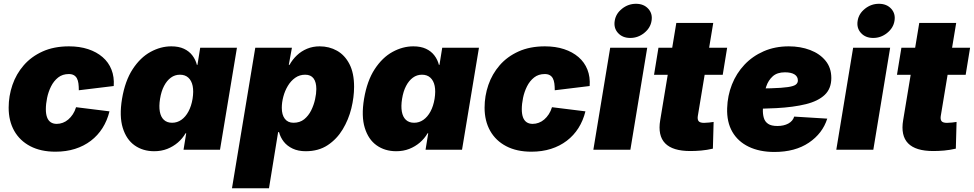

<svg xmlns="http://www.w3.org/2000/svg" viewBox="-20 -794 5164 1018"><path d="M273.9 10.3Q196.3 10.3 140.6 -18.8Q85 -47.9 55.4 -100.3Q25.9 -152.8 25.9 -223.1Q25.9 -285.2 45.9 -343.5Q65.9 -401.9 106 -448Q146 -494.1 206.1 -521.2Q266.1 -548.3 345.7 -548.3Q402.3 -548.3 447.3 -533.4Q492.2 -518.6 523.9 -491.2Q555.7 -463.9 571 -425Q586.4 -386.2 583 -337.9L397.9 -315.4Q397.9 -335.9 395.8 -351.8Q393.6 -367.7 387.7 -378.7Q381.8 -389.6 371.3 -395.5Q360.8 -401.4 344.7 -401.4Q311.5 -401.4 288.3 -383.1Q265.1 -364.7 250.7 -335.9Q236.3 -307.1 229.7 -274.9Q223.1 -242.7 223.1 -214.8Q223.1 -189.5 229.5 -172.1Q235.8 -154.8 248.8 -146Q261.7 -137.2 280.8 -137.2Q297.4 -137.2 313 -143.1Q328.6 -148.9 342 -160.4Q355.5 -171.9 366.2 -188.2Q377 -204.6 383.3 -225.6L560.5 -203.6Q548.3 -154.3 523.4 -115Q498.5 -75.7 461.7 -47.6Q424.8 -19.5 377.7 -4.6Q330.6 10.3 273.9 10.3Z M797.4 7.8Q737.8 7.8 693.8 -23.2Q649.9 -54.2 630.9 -116Q611.8 -177.7 627 -270Q643.1 -365.7 683.6 -427.5Q724.1 -489.3 778.1 -518.8Q832 -548.3 888.2 -548.3Q927.7 -548.3 955.3 -535.4Q982.9 -522.5 1000 -500Q1017.1 -477.5 1023.9 -450.2H1026.9L1041.5 -541H1236.3L1146.5 0H953.1L967.3 -87.4H963.9Q947.8 -59.6 923.1 -38.3Q898.4 -17.1 866.9 -4.6Q835.4 7.8 797.4 7.8ZM892.6 -143.1Q919.4 -143.1 941.7 -158.7Q963.9 -174.3 979.2 -202.9Q994.6 -231.4 1001 -270Q1007.3 -310.1 1001.5 -338.4Q995.6 -366.7 978.5 -382.3Q961.4 -397.9 934.1 -397.9Q907.2 -397.9 886 -382.3Q864.7 -366.7 849.9 -338.4Q835 -310.1 828.6 -270Q822.3 -231 827.4 -202.4Q832.5 -173.8 849.1 -158.4Q865.7 -143.1 892.6 -143.1Z M1210 204.1 1333.5 -541H1527.8L1511.2 -450.2H1515.1Q1530.8 -478.5 1554.2 -500.7Q1577.6 -522.9 1608.2 -535.6Q1638.7 -548.3 1674.8 -548.3Q1725.6 -548.3 1766.8 -525.1Q1808.1 -502 1832.8 -454.3Q1857.4 -406.7 1857.4 -334Q1857.4 -278.8 1842.8 -219.2Q1828.1 -159.7 1797.1 -108.2Q1766.1 -56.6 1717.5 -24.4Q1668.9 7.8 1601.1 7.8Q1561 7.8 1531.7 -6.1Q1502.4 -20 1484.6 -42.7Q1466.8 -65.4 1459.5 -93.3H1454.6L1406.2 204.1ZM1536.1 -143.1Q1569.8 -143.1 1592.8 -161.6Q1615.7 -180.2 1629.9 -208.7Q1644 -237.3 1650.6 -267.6Q1657.2 -297.9 1657.2 -321.8Q1657.2 -358.4 1642.6 -378.2Q1627.9 -397.9 1598.1 -397.9Q1568.4 -397.9 1545.2 -381.6Q1522 -365.2 1506.1 -338.6Q1490.2 -312 1482.2 -281.5Q1474.1 -251 1474.1 -222.2Q1474.1 -185.1 1490.2 -164.1Q1506.3 -143.1 1536.1 -143.1Z M2080.6 7.8Q2021 7.8 1977.1 -23.2Q1933.1 -54.2 1914.1 -116Q1895 -177.7 1910.2 -270Q1926.3 -365.7 1966.8 -427.5Q2007.3 -489.3 2061.3 -518.8Q2115.2 -548.3 2171.4 -548.3Q2210.9 -548.3 2238.5 -535.4Q2266.1 -522.5 2283.2 -500Q2300.3 -477.5 2307.1 -450.2H2310.1L2324.7 -541H2519.5L2429.7 0H2236.3L2250.5 -87.4H2247.1Q2231 -59.6 2206.3 -38.3Q2181.6 -17.1 2150.1 -4.6Q2118.7 7.8 2080.6 7.8ZM2175.8 -143.1Q2202.6 -143.1 2224.9 -158.7Q2247.1 -174.3 2262.5 -202.9Q2277.8 -231.4 2284.2 -270Q2290.5 -310.1 2284.7 -338.4Q2278.8 -366.7 2261.7 -382.3Q2244.6 -397.9 2217.3 -397.9Q2190.4 -397.9 2169.2 -382.3Q2147.9 -366.7 2133.1 -338.4Q2118.2 -310.1 2111.8 -270Q2105.5 -231 2110.6 -202.4Q2115.7 -173.8 2132.3 -158.4Q2148.9 -143.1 2175.8 -143.1Z M2797.4 10.3Q2719.7 10.3 2664.1 -18.8Q2608.4 -47.9 2578.9 -100.3Q2549.3 -152.8 2549.3 -223.1Q2549.3 -285.2 2569.3 -343.5Q2589.4 -401.9 2629.4 -448Q2669.4 -494.1 2729.5 -521.2Q2789.6 -548.3 2869.1 -548.3Q2925.8 -548.3 2970.7 -533.4Q3015.6 -518.6 3047.4 -491.2Q3079.1 -463.9 3094.5 -425Q3109.9 -386.2 3106.4 -337.9L2921.4 -315.4Q2921.4 -335.9 2919.2 -351.8Q2917 -367.7 2911.1 -378.7Q2905.3 -389.6 2894.8 -395.5Q2884.3 -401.4 2868.2 -401.4Q2835 -401.4 2811.8 -383.1Q2788.6 -364.7 2774.2 -335.9Q2759.8 -307.1 2753.2 -274.9Q2746.6 -242.7 2746.6 -214.8Q2746.6 -189.5 2752.9 -172.1Q2759.3 -154.8 2772.2 -146Q2785.2 -137.2 2804.2 -137.2Q2820.8 -137.2 2836.4 -143.1Q2852.1 -148.9 2865.5 -160.4Q2878.9 -171.9 2889.6 -188.2Q2900.4 -204.6 2906.7 -225.6L3084 -203.6Q3071.8 -154.3 3046.9 -115Q3022 -75.7 2985.1 -47.6Q2948.2 -19.5 2901.1 -4.6Q2854 10.3 2797.4 10.3Z M3126 0 3215.3 -541H3411.6L3322.3 0ZM3321.8 -592.8Q3280.8 -592.8 3256.8 -619.1Q3232.9 -645.5 3239.3 -683.6Q3245.1 -721.7 3278.1 -747.8Q3311 -773.9 3352.1 -773.9Q3393.1 -773.9 3417 -747.8Q3440.9 -721.7 3434.6 -683.6Q3428.7 -646 3395.8 -619.4Q3362.8 -592.8 3321.8 -592.8Z M3835.4 -541 3812 -397.5H3447.8L3471.2 -541ZM3565.9 -672.4H3761.7L3679.7 -177.7Q3677.2 -159.7 3684.6 -151.1Q3691.9 -142.6 3712.9 -142.6Q3722.2 -142.6 3739.7 -144.3Q3757.3 -146 3763.7 -147.5L3759.8 -5.9Q3728 1.5 3697.8 4.2Q3667.5 6.8 3640.1 6.8Q3546.4 6.8 3506.6 -34.2Q3466.8 -75.2 3480.5 -156.7Z M4085.9 11.7Q4007.3 11.7 3950 -15.9Q3892.6 -43.5 3862.8 -95.2Q3833 -147 3835.4 -220.2Q3837.4 -286.6 3860.8 -345.9Q3884.3 -405.3 3927 -450.7Q3969.7 -496.1 4029.3 -522.2Q4088.9 -548.3 4162.1 -548.3Q4224.1 -548.3 4275.4 -528.8Q4326.7 -509.3 4357.2 -471.9Q4387.7 -434.6 4387.7 -380.4Q4387.7 -324.2 4352.8 -291Q4317.9 -257.8 4252.7 -241.7Q4187.5 -225.6 4096.4 -220.7Q4005.4 -215.8 3892.6 -215.8L3910.6 -324.2Q4007.8 -324.2 4067.1 -325.9Q4126.5 -327.6 4157.5 -332.3Q4188.5 -336.9 4199.5 -345.5Q4210.4 -354 4210.4 -367.2Q4210.4 -388.2 4192.6 -399.4Q4174.8 -410.6 4141.6 -410.6Q4100.6 -410.6 4077.1 -389.4Q4053.7 -368.2 4043 -336.4Q4032.2 -304.7 4028.8 -271.7Q4025.4 -238.8 4024.9 -215.3Q4023.9 -189.5 4029.8 -169.2Q4035.6 -148.9 4052.5 -137.5Q4069.3 -126 4101.6 -126Q4135.7 -126 4159.7 -138.9Q4183.6 -151.9 4190.9 -175.8L4366.2 -165Q4341.3 -86.4 4268.6 -37.4Q4195.8 11.7 4085.9 11.7Z M4414.1 0 4503.4 -541H4699.7L4610.4 0ZM4609.9 -592.8Q4568.8 -592.8 4544.9 -619.1Q4521 -645.5 4527.3 -683.6Q4533.2 -721.7 4566.2 -747.8Q4599.1 -773.9 4640.1 -773.9Q4681.2 -773.9 4705.1 -747.8Q4729 -721.7 4722.7 -683.6Q4716.8 -646 4683.8 -619.4Q4650.9 -592.8 4609.9 -592.8Z M5123.5 -541 5100.1 -397.5H4735.8L4759.3 -541ZM4854 -672.4H5049.8L4967.8 -177.7Q4965.3 -159.7 4972.7 -151.1Q4980 -142.6 5001 -142.6Q5010.3 -142.6 5027.8 -144.3Q5045.4 -146 5051.8 -147.5L5047.9 -5.9Q5016.1 1.5 4985.8 4.2Q4955.6 6.8 4928.2 6.8Q4834.5 6.8 4794.7 -34.2Q4754.9 -75.2 4768.6 -156.7Z"/></svg>

Font: Inter 17pt Black
Style: Italic
Weight: 900
Italic angle: -9.3988°
Version: Version 4.001;git-66647c0bb